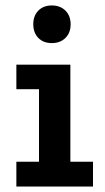

<svg xmlns="http://www.w3.org/2000/svg" viewBox="-20 -684 385 704"><path d="M40 -447H238V-91H321V0H40V-91H123V-357H40ZM170 -664Q201 -664 220 -645Q239 -626 239 -595Q239 -564 220 -545Q201 -526 170 -526Q139 -526 120.5 -545Q102 -564 102 -595Q102 -626 120.5 -645Q139 -664 170 -664Z"/></svg>

Font: Podkova
Style: Bold
Weight: 700
Designer: Ilya Yudin
Foundry: Cyreal (www.cyreal.org)
Version: Version 2.102; ttfautohint (v1.8.1.43-b0c9)